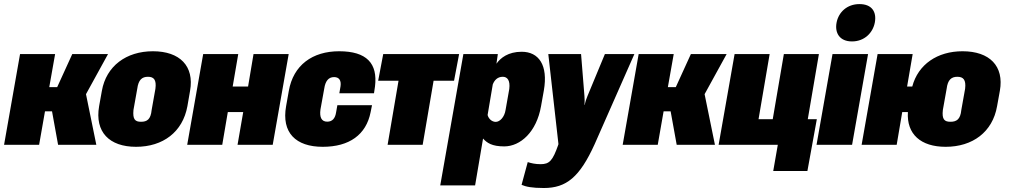

<svg xmlns="http://www.w3.org/2000/svg" viewBox="-61 -712 4967 944"><path d="M-41 0H131.3L160.2 -164.6H194.8L224.6 0H412.6L361.8 -249L470.2 -446.3H294.4L220.2 -283.7H181.2L210 -446.3H37.6Z M607.9 9.8C740.2 9.8 837.4 -63 860.4 -189.9L873.5 -265.6C895 -387.2 823.2 -460 690.9 -460C559.6 -460 461.4 -387.2 439.9 -265.6L426.3 -189.9C404.3 -63 476.6 9.8 607.9 9.8ZM632.3 -113.3C603.5 -113.3 590.8 -124.5 595.2 -171.4L613.8 -275.4C619.6 -319.8 637.2 -334.5 666.5 -334.5C695.3 -334.5 709 -319.8 703.1 -275.4L684.6 -171.4C680.2 -124.5 661.6 -113.3 632.3 -113.3Z M859.4 0H1031.7L1059.1 -161.1H1134.8L1106.9 0H1279.8L1358.4 -446.3H1185.5L1158.7 -286.6H1083L1110.4 -446.3H938Z M1525.9 9.8C1656.2 9.8 1739.3 -49.3 1761.2 -160.6L1768.1 -194.8H1597.7L1591.3 -158.7C1586.9 -130.9 1573.7 -113.8 1547.9 -113.8C1520 -113.8 1509.3 -134.8 1514.6 -173.8L1533.2 -276.4C1538.6 -313.5 1554.2 -333 1581.5 -333C1607.4 -333 1617.2 -315.4 1613.3 -288.1L1607.4 -253.4H1777.8L1782.7 -286.6C1796.9 -400.4 1741.7 -460 1606.4 -460C1475.6 -460 1380.9 -392.1 1358.9 -264.6L1345.7 -190.4C1322.3 -59.6 1393.1 9.8 1525.9 9.8Z M1844.7 0H2017.1L2070.8 -314.9H2171.4L2196.3 -446.3H1823.2L1798.3 -314.9H1898.4Z M2103.5 199.7H2274.9L2314 -30.8C2333 -9.8 2357.4 7.8 2418 7.8C2498 7.8 2577.1 -63.5 2599.1 -189.9L2612.8 -266.6C2634.8 -392.1 2587.9 -457.5 2503.9 -457.5C2437.5 -457.5 2399.4 -426.8 2380.4 -399.4L2379.9 -398.9L2386.7 -446.3H2217.3ZM2376.5 -112.8C2358.4 -112.8 2341.8 -126.5 2336.4 -146.5L2361.8 -296.9C2370.1 -318.4 2385.7 -334.5 2411.1 -334.5C2433.1 -334.5 2448.2 -317.4 2442.9 -274.4L2424.8 -171.9C2419.4 -135.3 2396 -112.8 2376.5 -112.8Z M2612.8 212.4C2723.6 212.4 2789.1 159.2 2862.8 -3.4L3058.1 -446.3H2913.1L2827.6 -240.2C2821.3 -226.1 2816.4 -210 2814 -195.8H2813L2813.5 -218.3L2812.5 -240.2L2795.9 -446.3H2634.8L2684.6 -4.4L2684.1 -1C2656.2 79.1 2640.1 95.2 2596.7 95.2C2571.3 95.2 2551.8 90.8 2533.7 85L2503.4 196.8C2524.9 206.1 2554.2 212.4 2612.8 212.4Z M3000.5 0H3172.9L3201.7 -164.6H3236.3L3266.1 0H3454.1L3403.3 -249L3511.7 -446.3H3335.9L3261.7 -283.7H3222.7L3251.5 -446.3H3079.1Z M3740.7 128.9H3908.7L3955.1 -126H3910.6L3965.3 -446.3H3793L3738.3 -126H3668.5L3723.1 -446.3H3550.8L3472.2 0H3763.2Z M3953.6 0H4128.4L4207 -446.3H4032.2ZM4127.9 -508.3C4189 -508.3 4230.5 -550.3 4240.2 -601.1C4250 -653.8 4225.6 -691.9 4164.6 -691.9C4103.5 -691.9 4062 -651.9 4052.2 -601.1C4042.5 -550.3 4066.9 -508.3 4127.9 -508.3Z M4588.4 9.8C4721.2 9.8 4819.3 -63 4841.3 -189.9L4855 -265.6C4876.5 -387.2 4804.7 -460 4671.4 -460C4547.9 -460 4453.1 -395.5 4424.3 -286.6H4398.9L4426.3 -446.3H4253.9L4175.3 0H4347.7L4375 -161.1H4402.8C4396 -52.2 4466.3 9.8 4588.4 9.8ZM4611.8 -113.3C4583 -113.3 4569.3 -124.5 4574.7 -171.4L4593.3 -275.4C4598.6 -319.8 4616.7 -334.5 4646 -334.5C4675.3 -334.5 4689.5 -319.8 4684.1 -275.4L4665.5 -171.4C4661.1 -124.5 4641.6 -113.3 4611.8 -113.3Z"/></svg>

Font: Roboto Flex Super Cond Black
Style: Italic
Weight: 900
Width: 3
Italic angle: -10°
Designer: Berlow after Robertson
Foundry: Google
Version: Version 3.200;Glyphs 3.3 (3311)